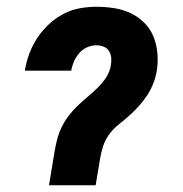

<svg xmlns="http://www.w3.org/2000/svg" viewBox="-20 -548 540 568"><path d="M125 0 141 -97Q144 -115 148.5 -133.5Q153 -152 161.5 -170Q170 -188 182 -204Q194 -220 208.5 -234Q223 -248 238.5 -261Q254 -274 268.5 -288Q283 -302 294 -319Q305 -336 308 -355Q310 -366 309 -377Q308 -388 302.5 -397Q297 -406 286.5 -410Q276 -414 265 -414Q251 -414 237.5 -408Q224 -402 214.5 -391Q205 -380 199 -366.5Q193 -353 191 -340V-339H54V-342Q58 -366 67 -390Q76 -414 90.5 -436Q105 -458 125 -476.5Q145 -495 168 -507Q191 -519 216 -523.5Q241 -528 265 -528Q291 -528 317 -524Q343 -520 365.5 -509.5Q388 -499 406 -481.5Q424 -464 433.5 -441Q443 -418 445.5 -392Q448 -366 444 -340Q441 -321 434 -302.5Q427 -284 416 -267Q405 -250 391.5 -235Q378 -220 363 -206.5Q348 -193 331.5 -180Q315 -167 303 -150.5Q291 -134 285 -115.5Q279 -97 276 -78L263 0Z"/></svg>

Font: Iosevka Curly Heavy
Style: Italic
Weight: 900
Italic angle: -9°
Monospace: yes
Designer: Belleve Invis
Foundry: Belleve Invis
Version: Version 22.1.2; ttfautohint (v1.8.4)